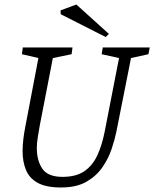

<svg xmlns="http://www.w3.org/2000/svg" viewBox="-20 -820 683 850"><path d="M250 10Q184 10 147 -10.5Q110 -31 95 -67.5Q80 -104 80 -150Q80 -177 83.5 -205.5Q87 -234 93 -264L150 -563L77 -580L81 -610H301L297 -580L214 -563L156 -264Q151 -237 147 -211Q143 -185 143 -165Q143 -109 167.5 -73Q192 -37 257 -37Q316 -37 352.5 -61.5Q389 -86 410 -130.5Q431 -175 443 -235L507 -563L430 -580L435 -610H643L637 -580L560 -563L495 -236Q488 -202 474 -160Q460 -118 433 -79Q406 -40 362 -15Q318 10 250 10ZM448 -656 249 -757 248 -774 318 -800 462 -670Z"/></svg>

Font: Manuale Light
Style: Italic
Weight: 300
Italic angle: -11°
Version: Version 1.002